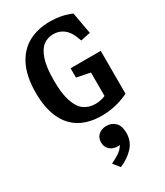

<svg xmlns="http://www.w3.org/2000/svg" viewBox="-269 -848 1158 1345"><g transform="rotate(-30 310.0 -176.0)"><path d="M36.5 -359.7Q36.5 -489.8 79 -575.5Q121.4 -661.1 196.7 -701.8Q271.9 -742.4 372.3 -742.4Q416.3 -742.4 457.9 -734.4Q499.4 -726.4 542.8 -708.2L574.4 -533.9L495.9 -517L482 -552.6Q462 -603.2 427.6 -628.3Q393.2 -653.4 348.1 -653.9Q301.5 -654.1 266.5 -628.2Q231.6 -602.4 210.5 -539.5Q189.5 -476.5 189.5 -370.2Q189.5 -264.1 211 -200.2Q232.5 -136.3 270.2 -109.5Q308 -82.6 360.2 -82.3Q398 -82.4 431.2 -94.6Q464.4 -106.8 498.2 -128L442.5 -61.7V-318.7L489.5 -279.4L333.6 -310.7V-386.1H577.7V-39.4Q520.7 -11.8 466.2 -0.1Q411.7 11.6 358.6 11.6Q255.2 11.6 183.3 -30Q111.4 -71.5 74 -154.2Q36.5 -236.9 36.5 -359.7ZM373.4 215.4 396.4 240.9Q375.2 253.1 347.7 253.1Q322.2 253.1 302 243.1Q281.8 233.1 270.2 214.4Q258.6 195.8 258.6 170.6Q258.6 133.2 283.6 111Q308.7 88.9 348.2 88.9Q391.9 88.9 419.1 117.3Q446.3 145.8 446.3 200.2Q446.3 267.9 403 314.9Q359.8 361.8 292.8 389.8L251.1 338Q290.8 318.1 314.5 302.7Q338.3 287.2 355 265.6Q371.7 244 373.4 215.4Z"/></g></svg>

Font: Monaspace Xenon Var
Style: Regular
Weight: 400
Designer: Riley Cran and the Lettermatic Team
Version: Version 1.000 (Monaspace Xenon Var)